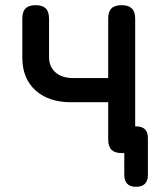

<svg xmlns="http://www.w3.org/2000/svg" viewBox="-20 -580 640 740"><path d="M449 10Q423 10 410 -2.5Q397 -15 397 -42V-186H254Q167 -186 116.5 -232Q66 -278 66 -358V-508Q66 -535 78.5 -547.5Q91 -560 117.5 -560Q144 -560 156.5 -547.5Q169 -535 169 -508V-360Q169 -323 194 -301Q219 -279 263 -279H397V-508Q397 -535 409.5 -547.5Q422 -560 448.5 -560Q475 -560 488 -547.5Q501 -535 501 -508V-93H504Q527 -93 538.5 -82Q550 -71 550 -48V94Q550 117 538.5 128.5Q527 140 504.5 140Q482 140 470.5 128.5Q459 117 459 94V10Z"/></svg>

Font: Maple Mono Normal NL Medium
Style: Regular
Weight: 500
Monospace: yes
Designer: subframe7536
Version: Version 7.000